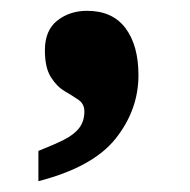

<svg xmlns="http://www.w3.org/2000/svg" viewBox="-20 -181 352 355"><path d="M51 98Q79 87 98 77.5Q117 68 126.5 55.5Q136 43 136 25Q136 11 125 3.5Q114 -4 99.5 -12.5Q85 -21 74 -38.5Q63 -56 63 -88Q63 -125 86 -143Q109 -161 141 -161Q188 -161 212 -129Q236 -97 236 -42Q236 22 194 75Q152 128 51 154Z"/></svg>

Font: Noto Serif Thai ExtraBold
Style: Regular
Weight: 800
Version: Version 2.001